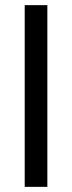

<svg xmlns="http://www.w3.org/2000/svg" viewBox="-20 -726 280 746"><path d="M76 -706H164V0H76Z"/></svg>

Font: Lineal
Style: Regular
Weight: 400
Designer: Created by Frank Adebiaye with contributions from Anton Moglia & Ariel Martín Pérez
Created by Frank ADEBIAYE with FontF
Foundry: Velvetyne Type Foundry
Version: Version 2.000